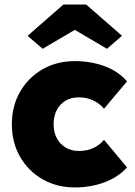

<svg xmlns="http://www.w3.org/2000/svg" viewBox="-20 -812 590 842"><path d="M32 -267Q32 -347 68 -409.5Q104 -472 166.5 -508Q229 -544 308 -544Q380 -544 440.5 -521Q501 -498 537 -455L436 -335Q425 -349 408 -360.5Q391 -372 370.5 -378.5Q350 -385 325 -385Q292 -385 267 -370Q242 -355 228.5 -328.5Q215 -302 215 -268Q215 -234 228 -208Q241 -182 266.5 -166Q292 -150 325 -150Q350 -150 370.5 -156Q391 -162 407.5 -173Q424 -184 436 -199L537 -78Q500 -36 439.5 -13Q379 10 308 10Q229 10 166.5 -26Q104 -62 68 -124.5Q32 -187 32 -267ZM258 -792H358L515 -655L449 -598L308 -681L167 -598L101 -655Z"/></svg>

Font: Mach ExtraBold
Style: Regular
Weight: 800
Version: Version 1.002